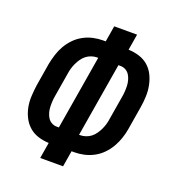

<svg xmlns="http://www.w3.org/2000/svg" viewBox="-133 -841 866 947"><g transform="rotate(20 300.0 -367.5)"><path d="M184 0 198 -84Q169 -85 142 -93.5Q115 -102 94.5 -120Q74 -138 61.5 -162.5Q49 -187 43.5 -214.5Q38 -242 39.5 -271.5Q41 -301 45 -330L65 -451Q70 -476 78 -501.5Q86 -527 99.5 -550.5Q113 -574 132.5 -594Q152 -614 176.5 -627Q201 -640 226.5 -645.5Q252 -651 277 -651H291L305 -735H425L411 -651Q440 -650 467.5 -641.5Q495 -633 515.5 -615Q536 -597 548 -572.5Q560 -548 565.5 -520.5Q571 -493 570 -463.5Q569 -434 564 -405L544 -284Q540 -259 531.5 -233.5Q523 -208 509.5 -184.5Q496 -161 476.5 -141Q457 -121 432.5 -108Q408 -95 382.5 -89.5Q357 -84 332 -84H318L304 0ZM219 -173 284 -562H278Q264 -562 249 -557Q234 -552 222 -542.5Q210 -533 201 -520Q192 -507 185.5 -493Q179 -479 175 -465Q171 -451 169 -436L149 -316Q146 -300 145 -285Q144 -270 144.5 -255Q145 -240 149 -225.5Q153 -211 160.5 -199Q168 -187 180.5 -180Q193 -173 208 -173ZM325 -173H331Q345 -173 360 -178Q375 -183 387 -192.5Q399 -202 408 -215Q417 -228 423.5 -242Q430 -256 434 -270Q438 -284 440 -299L460 -419Q463 -435 464 -450Q465 -465 464.5 -480Q464 -495 460 -509.5Q456 -524 448.5 -536Q441 -548 428.5 -555Q416 -562 401 -562H390Z"/></g></svg>

Font: Iosevka Extended Oblique
Style: Bold
Weight: 700
Width: 7
Italic angle: -9°
Monospace: yes
Designer: Belleve Invis
Foundry: Belleve Invis
Version: Version 32.5.0; ttfautohint (v1.8.4)